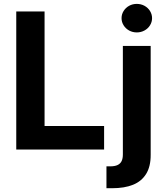

<svg xmlns="http://www.w3.org/2000/svg" viewBox="-20 -788 876 1012"><path d="M65.7 -727.5H214.9V-123.7H528.7V0H65.7ZM774.2 -545.9V28Q774.5 89.5 750.3 128.6Q726.2 167.7 681.1 185.9Q636 204.1 570.8 204.1H541.1V88.8H560.7Q584.8 88.8 599.6 81.9Q614.3 75 621 61.1Q627.6 47.2 627.6 25.9V-545.9ZM620.7 -692.3Q620.7 -712.6 631.5 -730Q642.4 -747.4 660.7 -757.5Q679.1 -767.5 701 -767.5Q722.9 -767.5 741.4 -757.5Q759.9 -747.4 770.7 -730Q781.5 -712.7 781.5 -692.3Q781.5 -671.9 770.7 -654.6Q759.9 -637.2 741.4 -627.2Q722.9 -617.1 701 -617.1Q679.1 -617.1 660.7 -627.1Q642.4 -637.2 631.5 -654.6Q620.7 -672 620.7 -692.3Z"/></svg>

Font: Raveo Variable
Style: Regular
Weight: 400
Designer: Jakub Foglar, Rasmus Andersson (Inter)
Foundry: Jakubfoglar.com
Version: Version 1.000;Glyphs 3.2.3 (3260)